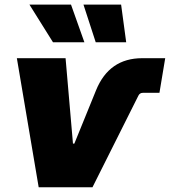

<svg xmlns="http://www.w3.org/2000/svg" viewBox="-20 -792 719 812"><path d="M143.6 0 51.3 -545.9H257.3L288.6 -184.6H294.4L386.2 -410.2Q441.4 -545.9 581.5 -545.9H678.7L654.3 -399.4H584Q571.3 -399.4 565.4 -387.7L371.1 0ZM204.1 -613.3 104.5 -772.5H280.3L336.9 -613.3ZM384.8 -613.3 333 -772.5H492.2L513.7 -613.3Z"/></svg>

Font: Inter Black
Style: Italic
Weight: 900
Italic angle: -9.39999°
Designer: Rasmus Andersson
Foundry: rsms
Version: Version 4.000;git-a52131595